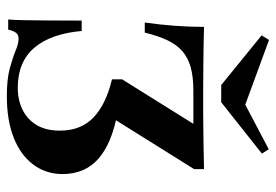

<svg xmlns="http://www.w3.org/2000/svg" viewBox="-144 -660 814 567"><g transform="rotate(90 263.5 -376.0)"><path d="M263.7 11.3Q212.9 11.3 180.6 2.4Q148.4 -6.5 128.2 -14.9Q108.1 -23.4 93.5 -23.4Q83.1 -23.4 77 -16.5Q71 -9.7 66.9 7.3H37.1Q38.7 -12.9 39.1 -38.7Q39.5 -64.5 39.9 -105.6Q40.3 -146.8 40.3 -209.7H71Q79 -118.5 120.6 -69.8Q162.1 -21 238.7 -21Q275.8 -21 304.4 -35.5Q333.1 -50 349.2 -77.4Q365.3 -104.8 365.3 -145.2Q365.3 -207.3 326.6 -244.4Q287.9 -281.5 213.7 -299.2V-329L345.2 -539.5H246.8Q207.3 -539.5 179 -531.9Q150.8 -524.2 131 -507.3Q111.3 -490.3 98.4 -462.9Q85.5 -435.5 75.8 -396H46Q52.4 -441.1 55.6 -484.3Q58.9 -527.4 58.9 -571Q82.3 -570.2 110.1 -569.8Q137.9 -569.4 172.2 -569Q206.5 -568.5 247.6 -568.5Q279.8 -568.5 308.5 -568.5Q337.1 -568.5 364.1 -569Q391.1 -569.4 419.4 -569.8Q447.6 -570.2 479 -571V-541.9L325.8 -296.8L312.9 -315.3Q402.4 -299.2 448 -259.3Q493.5 -219.4 493.5 -153.2Q493.5 -104 465.3 -66.5Q437.1 -29 385.9 -8.9Q334.7 11.3 263.7 11.3ZM420.2 -762.1 433.1 -741.9 281.5 -621.8H230.6L83.9 -741.1L97.6 -762.9L312.9 -683.9L268.5 -682.3Z"/></g></svg>

Font: Playfair
Style: Bold
Weight: 700
Designer: Claus Eggers Sørensen
Foundry: Claus Eggers Sørensen
Version: Version 2.001;gftools[0.9.30]